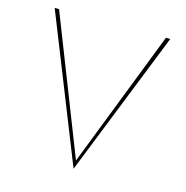

<svg xmlns="http://www.w3.org/2000/svg" viewBox="-108 -804 907 937"><g transform="rotate(15 346.0 -335.0)"><path d="M76 -702 352 3H342L616 -702H638L346 32L54 -702Z"/></g></svg>

Font: Josefin Sans Thin Thin
Style: Regular
Weight: 250
Version: Version 2.001